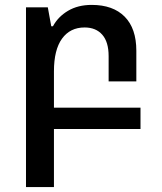

<svg xmlns="http://www.w3.org/2000/svg" viewBox="-20 -526 659 783"><path d="M553 0H200V237H86V-496H175L189 -419H196Q217 -458 257.5 -482Q298 -506 354 -506Q441 -506 488.5 -458Q536 -410 536 -319V-194H423V-297Q423 -355 397 -384.5Q371 -414 325 -414Q266 -414 233 -368.5Q200 -323 200 -235V-87H553Z"/></svg>

Font: Noto Sans Armenian Medium
Style: Regular
Weight: 500
Designer: Monotype Design team
Foundry: Monotype Imaging Inc.
Version: Version 1.000